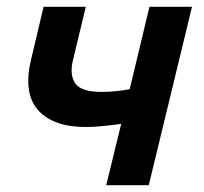

<svg xmlns="http://www.w3.org/2000/svg" viewBox="-20 -544 600 564"><path d="M292 0 336 -180Q321 -178 303.5 -176Q286 -174 268.5 -172.5Q251 -171 233 -171Q180 -171 144.5 -185Q109 -199 88.5 -224.5Q68 -250 64 -287.5Q60 -325 72 -372L108 -524H232L194 -366Q184 -323 201.5 -298.5Q219 -274 278 -274Q302 -274 324 -276.5Q346 -279 361 -282L419 -524H544L417 0Z"/></svg>

Font: Ubuntu Sans Mono SemiBold
Style: Italic
Weight: 600
Italic angle: -13.5°
Monospace: yes
Designer: Dalton Maag Ltd
Foundry: Dalton Maag Ltd
Version: Version 1.006